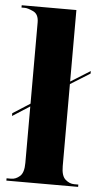

<svg xmlns="http://www.w3.org/2000/svg" viewBox="-54 -795 436 829"><g transform="rotate(5 164.0 -380.0)"><path d="M6 0H317V-10H299Q279 -10 261 -25.5Q243 -41 243 -83V-439L328 -492V-503L243 -450V-760H6V-750H21Q33 -750 57 -739Q81 -728 81 -692V-340L6 -292V-280L81 -328V-83Q81 -41 63.5 -25.5Q46 -10 26 -10H6Z"/></g></svg>

Font: Noto Serif Display SemiCondensed Extra
Style: Regular
Weight: 800
Width: 4
Designer: Monotype Design Team
Foundry: Monotype Imaging Inc.
Version: Version 1.900